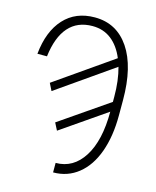

<svg xmlns="http://www.w3.org/2000/svg" viewBox="-134 -812 909 1117"><g transform="rotate(15 320.0 -254.0)"><path d="M486.8 -525.9Q458.5 -594.2 410.9 -631.3Q363.3 -668.5 297.4 -668.5Q206.5 -668.5 153.3 -608.2Q100.1 -547.9 85.9 -429.7H28.3Q42 -567.9 112.1 -644.3Q182.1 -720.7 297.4 -720.7Q429.2 -720.7 504.2 -609.9Q579.1 -499 579.1 -297.9V-205.6Q579.1 -80.1 544.9 14.9Q510.7 109.9 446 161.6Q381.3 213.4 294.9 213.4V156.2Q400.9 156.2 462.9 58.3Q524.9 -39.6 524.9 -213.9L253.9 -26.9L231.4 -70.8L524.9 -272.9V-303.2Q524.9 -402.3 503.4 -478.5L163.6 -241.2L141.6 -285.2Z"/></g></svg>

Font: Roboto Condensed Light
Style: Regular
Weight: 300
Designer: Google
Version: Version 2.134; 2016